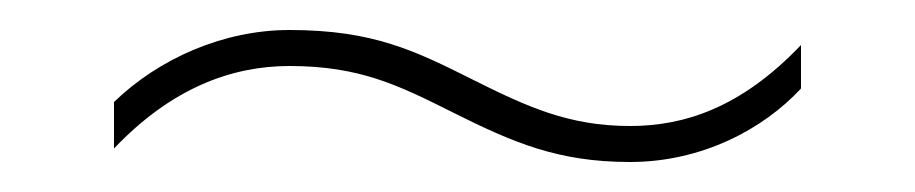

<svg xmlns="http://www.w3.org/2000/svg" viewBox="-20 -417 610 128"><path d="M282 -342C322 -322 352 -309 400 -309C448 -309 489 -331 514 -358V-387C474 -345 436 -333 400 -333C359 -333 331 -346 295 -364C257 -383 229 -397 173 -397C129 -397 86 -378 56 -349V-318C94 -358 134 -373 173 -373C220 -373 246 -360 282 -342Z"/></svg>

Font: Noto Kufi Arabic Thin
Style: Regular
Weight: 100
Designer: Monotype Design Team, David Williams, Khaled Hosny
Foundry: Google LLC
Version: Version 2.109